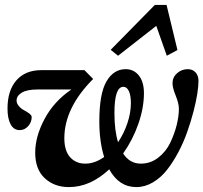

<svg xmlns="http://www.w3.org/2000/svg" viewBox="-20 -744 821 775"><path d="M456.5 -519 426.8 -543 605 -724.1H652.3L696.3 -542L653.3 -519L610.8 -639.6ZM258.3 11.2Q199.2 11.2 160.6 -24.7Q122.1 -60.5 122.1 -127.9Q122.1 -192.9 159.9 -263.9Q197.8 -335 268.1 -382.8H131.3Q89.4 -382.8 68.1 -370.1Q46.9 -357.4 46.9 -338.4Q46.9 -326.2 56.4 -315.4Q65.9 -304.7 77.4 -298.8Q88.9 -293 98.4 -285.6Q107.9 -278.3 107.9 -271.5Q107.9 -251 93.8 -234.9Q79.6 -218.8 59.1 -218.8Q35.6 -218.8 22.9 -242.2Q10.3 -265.6 10.3 -305.7Q10.3 -378.9 46.4 -419.9Q82.5 -460.9 147 -460.9H320.8L356 -425.3Q239.7 -308.6 239.7 -186Q239.7 -135.7 262.9 -109.6Q286.1 -83.5 324.2 -83.5Q362.8 -83.5 400.4 -110.4Q380.9 -172.4 380.9 -254.4Q380.9 -365.7 409.7 -415.3Q438.5 -464.8 487.3 -464.8Q520 -464.8 540.5 -439.2Q561 -413.6 561 -367.7Q561 -309.1 538.6 -244.4Q516.1 -179.7 477.1 -124.5Q503.4 -83.5 548.3 -83.5Q587.9 -83.5 619.1 -107.9Q650.4 -132.3 667.5 -168.5Q684.6 -204.6 693.4 -240.2Q702.1 -275.9 702.1 -305.2Q702.1 -326.2 689.2 -357.9Q676.3 -389.6 676.3 -408.2Q676.3 -432.1 694.8 -448.5Q713.4 -464.8 737.8 -464.8Q757.3 -464.8 769.3 -451.9Q781.2 -439 781.2 -417Q781.2 -397.5 776.4 -365.7Q771.5 -334 761 -293.7Q750.5 -253.4 735.8 -211.7Q721.2 -169.9 700 -129.9Q678.7 -89.8 654.1 -58.3Q629.4 -26.9 597.2 -7.8Q564.9 11.2 530.3 11.2Q460.4 11.2 420.9 -60.5Q344.2 11.2 258.3 11.2ZM441.9 -288.1Q441.9 -217.3 456.5 -169.9Q480.5 -205.6 494.4 -247.3Q508.3 -289.1 508.3 -327.6Q508.3 -358.9 500.2 -376.2Q492.2 -393.6 478 -393.6Q441.9 -393.6 441.9 -288.1Z"/></svg>

Font: Elstob 6pt
Style: Italic
Weight: 700
Italic angle: -20°
Designer: Peter S. Baker
Version: Version 1.015